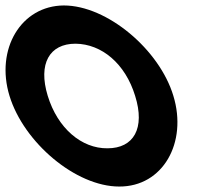

<svg xmlns="http://www.w3.org/2000/svg" viewBox="-131 -633 746 703"><path d="M-96.2 -282C-148.5 -453 -54.1 -612 102.6 -613C261.6 -613 453.1 -451 503.8 -282C556.1 -111 465.6 51 305.3 50C146.3 50 -43.9 -111 -96.2 -282ZM43.8 -282C80.2 -163 167.8 -89 262.5 -90C358.5 -90 401.2 -163 363.8 -282C327.7 -400 241.7 -472 145.4 -473C50.4 -473 7.7 -400 43.8 -282Z"/></svg>

Font: Nordica Plus
Style: NordicaClassicRgOpObl
Weight: 500
Version: Version 1.01